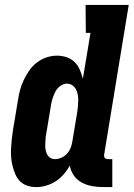

<svg xmlns="http://www.w3.org/2000/svg" viewBox="-20 -755 545 783"><path d="M128 8Q109 8 92 2.5Q75 -3 62.5 -15Q50 -27 43 -43.5Q36 -60 31.5 -77Q27 -94 25.5 -112.5Q24 -131 25 -149.5Q26 -168 28 -187Q30 -206 33 -225L53 -345Q56 -366 61.5 -387Q67 -408 76.5 -428Q86 -448 99 -467Q112 -486 130.5 -500Q149 -514 170 -521Q191 -528 212 -528Q233 -528 252 -521.5Q271 -515 284.5 -501.5Q298 -488 305.5 -470.5Q313 -453 318 -434L349 -621H330L329 -735H505L405 -126Q404 -122 404.5 -118Q405 -114 407.5 -111Q410 -108 413.5 -107Q417 -106 421 -106H438V8H402Q378 8 355.5 4Q333 0 313.5 -10.5Q294 -21 281 -39.5Q268 -58 265 -80Q255 -62 240.5 -45Q226 -28 207.5 -16Q189 -4 168.5 2Q148 8 128 8ZM204 -106Q217 -106 230.5 -112Q244 -118 253.5 -128.5Q263 -139 268 -152Q273 -165 275 -178L295 -298Q297 -310 298 -322.5Q299 -335 299 -346.5Q299 -358 297 -369.5Q295 -381 289.5 -391Q284 -401 274.5 -407.5Q265 -414 253 -414Q239 -414 226 -404.5Q213 -395 206 -381.5Q199 -368 194.5 -354Q190 -340 188 -326L168 -206Q166 -195 165.5 -184.5Q165 -174 164.5 -164Q164 -154 166 -144Q168 -134 172.5 -125Q177 -116 185.5 -111Q194 -106 204 -106Z"/></svg>

Font: Iosevka Curly Slab Heavy
Style: Italic
Weight: 900
Italic angle: -9°
Monospace: yes
Designer: Belleve Invis
Foundry: Belleve Invis
Version: Version 22.1.2; ttfautohint (v1.8.4)